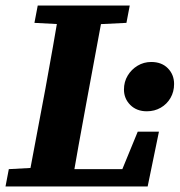

<svg xmlns="http://www.w3.org/2000/svg" viewBox="-27 -677 652 697"><path d="M-7 0 5 -63 134 -70H150L143 0ZM71 0 138 -356Q152 -431 165 -506.5Q178 -582 191 -657H352L286 -301Q272 -226 258.5 -150.5Q245 -75 232 0ZM98 -594 110 -657H444L432 -594L289 -587H232ZM171 0 177 -63H486L397 -14L473 -199H550L509 0ZM506 -273Q469 -273 446 -296Q423 -319 423 -352Q423 -380 436.5 -402.5Q450 -425 472.5 -438.5Q495 -452 522 -452Q560 -452 582.5 -429Q605 -406 605 -372Q605 -344 592 -321.5Q579 -299 556.5 -286Q534 -273 506 -273Z"/></svg>

Font: Source Serif 4
Style: Bold Italic
Weight: 700
Italic angle: -12°
Designer: Frank Grießhammer
Foundry: Adobe Systems Incorporated
Version: Version 4.004;hotconv 1.0.116;makeotfexe 2.5.65601